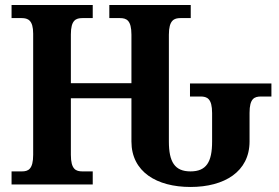

<svg xmlns="http://www.w3.org/2000/svg" viewBox="-20 -734 1109 764"><path d="M738 10C873 10 973 -51 973 -171V-285C973 -342 992 -350 1019 -350H1060V-402H736V-350H778C804 -350 824 -342 824 -284V-171C824 -89 801 -52 738 -52C675 -52 652 -90 652 -171V-596C652 -654 673 -662 698 -662H739V-714H415V-662H457C483 -662 503 -654 503 -596V-403H262V-597C262 -654 282 -662 308 -662H349V-714H26V-662H66C91 -662 112 -654 112 -600V-118C112 -60 92 -52 67 -52H26V0H349V-52H308C282 -52 262 -60 262 -118V-343H503V-171C503 -50 604 10 738 10Z"/></svg>

Font: Noto Serif SemiCondensed
Style: Bold
Weight: 700
Width: 4
Designer: Monotype Design Team
Foundry: Monotype Imaging Inc.
Version: Version 2.015